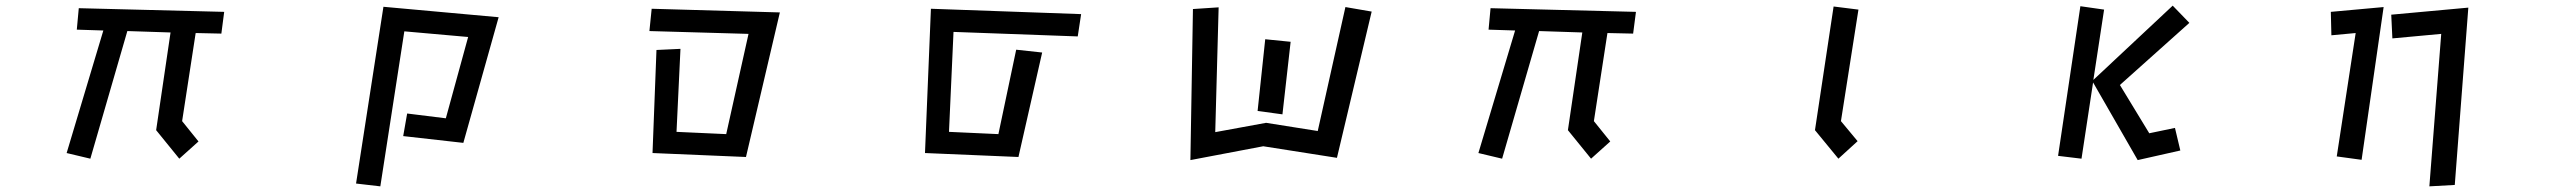

<svg xmlns="http://www.w3.org/2000/svg" viewBox="-20 -541 9040 680"><path d="M533 -80 584 -426 431 -431 300 21 216 1 346 -433 252 -436 259 -512 774 -499 764 -422 673 -424 625 -112 683 -40 615 21Z M1422 -139 1559 -122 1638 -410 1412 -430 1327 119 1241 109 1338 -517 1746 -480 1621 -35 1408 -59Z M2305 -364 2390 -368 2376 -74 2552 -66 2631 -421 2280 -431 2288 -510 2742 -497 2622 15 2291 1Z M3277 -510 3809 -491 3797 -412 3357 -428 3341 -74 3516 -66 3579 -365 3671 -355 3587 15 3256 1Z M4196 26 4205 -509 4296 -515 4284 -73 4464 -106 4647 -77 4745 -516 4838 -500 4715 18 4454 -23ZM4461 -402 4551 -393 4522 -136 4434 -148Z M5533 -80 5584 -426 5431 -431 5300 21 5216 1 5346 -433 5252 -436 5259 -512 5774 -499 5764 -422 5673 -424 5625 -112 5683 -40 5615 21Z M6408 -80 6474 -518 6562 -507 6500 -112 6559 -41 6491 21Z M7393 -249 7352 21 7269 11 7348 -519 7432 -507 7394 -258 7675 -521 7734 -460 7488 -240 7592 -69 7683 -88 7702 -8 7551 26Z M8323 -424 8237 -416 8235 -499 8422 -516 8344 25 8256 13ZM8626 -421 8453 -405 8449 -489 8722 -514 8674 114 8584 119Z"/></svg>

Font: Moralerspace Krypton JPDOC
Style: Regular
Weight: 400
Version: v0.0.6; ttfautohint (v1.8.4.7-5d5b-dirty) -l 6 -r 45 -G 200 